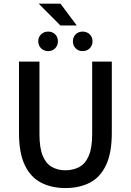

<svg xmlns="http://www.w3.org/2000/svg" viewBox="-20 -979 689 1012"><path d="M324.7 12.2Q251.5 12.2 196.3 -16.4Q141.1 -44.9 110.6 -108.9Q80.1 -172.9 80.1 -278.8V-654.3H188V-272Q188 -199.2 205.3 -157.7Q222.7 -116.2 253.7 -98.9Q284.7 -81.5 324.7 -81.5Q365.7 -81.5 397.7 -98.6Q429.7 -115.7 447.8 -157.5Q465.8 -199.2 465.8 -272V-654.3H569.3V-278.8Q569.3 -172.4 538.8 -108.4Q508.3 -44.4 453.4 -16.1Q398.4 12.2 324.7 12.2ZM298.3 -844.7 184.1 -959.5H298.8L384.8 -844.7ZM233.9 -709.5Q211.4 -709.5 196.5 -724.4Q181.6 -739.3 181.6 -761.7Q181.6 -783.2 196.5 -797.9Q211.4 -812.5 233.9 -812.5Q256.3 -812.5 270.8 -797.9Q285.2 -783.2 285.2 -761.7Q285.2 -739.3 270.8 -724.4Q256.3 -709.5 233.9 -709.5ZM415.5 -709.5Q393.1 -709.5 378.7 -724.4Q364.3 -739.3 364.3 -761.7Q364.3 -783.2 378.7 -797.9Q393.1 -812.5 415.5 -812.5Q438 -812.5 452.9 -797.9Q467.8 -783.2 467.8 -761.7Q467.8 -739.3 452.9 -724.4Q438 -709.5 415.5 -709.5Z"/></svg>

Font: Varta Light
Style: Bold
Weight: 700
Version: Version 1.004